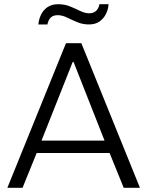

<svg xmlns="http://www.w3.org/2000/svg" viewBox="-20 -891 698 911"><path d="M15 0 293 -686H366L644 0H567L500 -165H154L87 0ZM177 -224H476L329 -597H325ZM162 -775Q164 -798 174 -820Q184 -842 204.5 -856.5Q225 -871 256 -871Q287 -871 312.5 -860.5Q338 -850 360.5 -839Q383 -828 403 -828Q424 -828 436 -839.5Q448 -851 452 -871H495Q494 -849 483.5 -826.5Q473 -804 453 -789.5Q433 -775 402 -775Q372 -775 346 -786Q320 -797 297.5 -808Q275 -819 254 -819Q232 -819 220.5 -807.5Q209 -796 205 -775Z"/></svg>

Font: Chivo ExtraLight
Style: Regular
Weight: 250
Designer: Hector Gatti
Foundry: Omnibus-Type
Version: Version 2.002